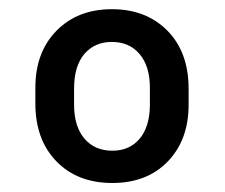

<svg xmlns="http://www.w3.org/2000/svg" viewBox="-20 -741 497 424"><path d="M58.1 -547.4Q58.1 -625.5 104.7 -673.1Q151.4 -720.7 227.1 -720.7Q302.7 -720.7 349.6 -673.3Q396.5 -626 396.5 -544.9V-509.8Q396.5 -432.1 350.6 -384.5Q304.7 -336.9 228 -336.9Q150.9 -336.9 104.5 -384.8Q58.1 -432.6 58.1 -512.2ZM143.6 -509.8Q143.6 -461.9 166.3 -435.1Q189 -408.2 228 -408.2Q266.1 -408.2 288.3 -434.6Q310.5 -460.9 311 -508.3V-547.4Q311 -594.7 288.3 -621.6Q265.6 -648.4 227.1 -648.4Q189 -648.4 166.3 -621.8Q143.6 -595.2 143.6 -545.4Z"/></svg>

Font: Vazir Medium UI
Style: Medium-UI
Weight: 500
Designer: Saber Rastikerdar
Foundry: Saber Rastikerdar
Version: Version 30.0.0